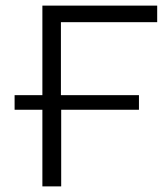

<svg xmlns="http://www.w3.org/2000/svg" viewBox="-20 -664 599 684"><path d="M197 -585V-325H475V-273H198V0H131V-273H32V-325H131V-644H540V-585Z"/></svg>

Font: Montserrat Ace
Style: Regular
Weight: 400
Designer: Julieta Ulanovsky
Foundry: Julieta Ulanovsky
Version: Version 1